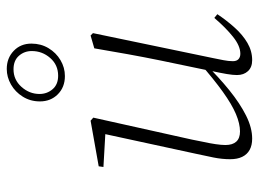

<svg xmlns="http://www.w3.org/2000/svg" viewBox="-119 -635 766 568"><g transform="rotate(-90 264.0 -351.0)"><path d="M138 12Q118 12 104.5 4.5Q91 -3 84 -17.5Q77 -32 77 -53Q77 -77 82 -102Q87 -127 93 -154L153 -431L159 -422L54 -428L56 -442L191 -466L200 -458L135 -166Q132 -149 128 -131Q124 -113 121.5 -96Q119 -79 119 -67Q119 -46 129 -35Q139 -24 159 -24Q182 -24 210.5 -36Q239 -48 276 -74.5Q313 -101 361 -143L365 -128H360Q320 -87 281 -55.5Q242 -24 206 -6Q170 12 138 12ZM370 12Q349 12 337.5 -0.5Q326 -13 326 -33Q326 -45 329 -63Q332 -81 339 -113V-115L369 -259Q379 -308 387.5 -355Q396 -402 405 -455L443 -466L450 -459L376 -103Q373 -88 370 -73Q367 -58 367 -45Q367 -34 373 -28.5Q379 -23 389 -23Q412 -23 439 -44.5Q466 -66 495 -100L506 -91Q488 -64 466.5 -40Q445 -16 421 -2Q397 12 370 12ZM323 -542Q290 -542 269 -563Q248 -584 248 -616Q248 -644 262 -666.5Q276 -689 298 -701.5Q320 -714 344 -714Q376 -714 397.5 -693.5Q419 -673 419 -641Q419 -613 405.5 -590.5Q392 -568 370 -555Q348 -542 323 -542ZM324 -562Q356 -562 376.5 -585.5Q397 -609 397 -640Q397 -662 383 -678Q369 -694 343 -694Q312 -694 291 -670.5Q270 -647 270 -617Q270 -595 284 -578.5Q298 -562 324 -562Z"/></g></svg>

Font: Source Serif 4 48pt Light
Style: Italic
Weight: 300
Italic angle: -12°
Designer: Frank Grießhammer
Foundry: Adobe Systems Incorporated
Version: Version 4.004;hotconv 1.0.116;makeotfexe 2.5.65601